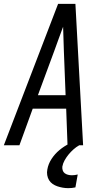

<svg xmlns="http://www.w3.org/2000/svg" viewBox="-32 -755 552 998"><path d="M-12 0 270 -735H360L400 0H319L312 -190H138L69 0ZM309 -260 300 -490Q299 -522 298 -553.5Q297 -585 296 -616Q285 -585 273 -553.5Q261 -522 250 -490L165 -260ZM323 223Q308 223 294 220.5Q280 218 266.5 213.5Q253 209 241.5 201Q230 193 223 181.5Q216 170 213.5 155.5Q211 141 214 126Q219 97 236 71Q253 45 277 25Q301 5 328.5 -8.5Q356 -22 385 -30L380 0Q364 9 350 21.5Q336 34 324.5 48Q313 62 304 78Q295 94 292 111Q291 121 294 130.5Q297 140 304.5 145.5Q312 151 321.5 153.5Q331 156 342 156Q349 156 356.5 155Q364 154 372 152L360 219Q351 221 341.5 222Q332 223 323 223Z"/></svg>

Font: Iosevka Term Oblique
Style: Regular
Weight: 400
Italic angle: -9°
Monospace: yes
Designer: Belleve Invis
Foundry: Belleve Invis
Version: Version 31.4.0